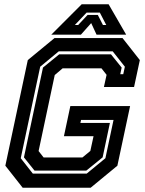

<svg xmlns="http://www.w3.org/2000/svg" viewBox="-20 -878 679 898"><path d="M86 0 5 -103 110 -597 235 -700H553L634 -597L607 -471H466L478.5 -528L454.5 -558.5H273L236 -527L160.5 -171.5L184 -141.5H365.5L402.5 -172L417.5 -241H279L309 -382H588.5L529 -103L404 0ZM133.5 -66H385.5L473 -138L511 -317H359L356 -303H494L460 -142L383.5 -80H141.5L92 -142L181 -562L257 -624H499L549 -562L542.5 -531H556.5L564 -566L507 -638H255L168 -566L77 -138ZM362 -858H488L570 -716H431.5L406.5 -770L358.5 -716H220ZM385 -819 330 -761H345.5L389.5 -808H437.5L461.5 -761H477L447 -819Z"/></svg>

Font: Tourney Thin
Style: Bold Italic
Weight: 700
Italic angle: -12°
Version: Version 1.015